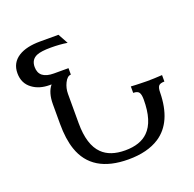

<svg xmlns="http://www.w3.org/2000/svg" viewBox="-124 -820 965 957"><g transform="rotate(-20 358.0 -341.5)"><path d="M399.9 9.8Q207.5 9.8 157.7 -137.2Q138.7 -192.9 138.7 -273.4V-377.4Q138.7 -439.5 166.5 -472.7H156.7Q102.1 -472.7 65.9 -499.5Q25.4 -528.8 25.4 -583Q25.4 -638.2 70.8 -667Q112.8 -693.4 186 -693.4H283.2L312.5 -640.1Q272.5 -646.5 225.6 -646.5Q173.8 -646.5 150.4 -636.7Q116.7 -622.6 116.7 -583Q116.7 -520 196.3 -520H273.4V-485.8Q254.4 -485.8 240.2 -457Q227.1 -430.2 227.1 -400.4V-245.1Q227.1 -129.4 278.3 -79.6Q320.3 -38.1 399.9 -38.1Q480 -38.1 521.5 -79.6Q572.3 -129.4 572.3 -245.1Q572.3 -271.5 564.7 -282.7Q557.1 -293.9 534.2 -293.9V-328.1Q545.4 -327.1 559.3 -326.7Q573.2 -326.2 585.9 -325.9Q598.6 -325.7 608.4 -325.4Q618.2 -325.2 621.1 -325.2Q652.8 -325.2 699.7 -328.1V-293.9Q676.3 -293.9 668.7 -283.9Q661.1 -273.9 661.1 -250.5Q658.7 -93.8 564.5 -31.7Q501 9.8 399.9 9.8Z"/></g></svg>

Font: Almanac
Style: Regular
Weight: 400
Designer: Eden's Almanac
Version: Version 3.501;March 28, 2021;FontCreator 13.0.0.2683 64-bit